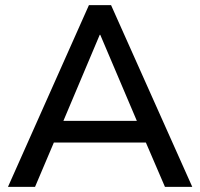

<svg xmlns="http://www.w3.org/2000/svg" viewBox="-20 -725 776 745"><path d="M11 0 325 -705H411L726 0H620L546 -172H189L116 0ZM367 -590 226 -256H511L369 -590Z"/></svg>

Font: Nunito Sans SemiBold
Style: Regular
Weight: 600
Designer: Vernon Adams
Foundry: Vernon Adams
Version: Version 3.101; ttfautohint (v1.8.4.7-5d5b);gftools[0.9.27]